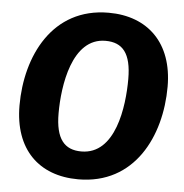

<svg xmlns="http://www.w3.org/2000/svg" viewBox="-52 -761 793 829"><g transform="rotate(5 344.5 -347.0)"><path d="M667 -415C667 -604 556 -711 386 -711C142 -711 37 -493 37 -279C37 -89 146 17 317 17C561 17 667 -200 667 -415ZM320 -104C247 -104 208 -148 208 -260C208 -378 237 -589 383 -589C457 -589 495 -545 495 -433C495 -313 468 -104 320 -104Z"/></g></svg>

Font: Fira Sans OT
Style: Bold Italic
Weight: 700
Italic angle: -8°
Designer: Carrois Corporate & Edenspiekermann
Foundry: Carrois Corporate GbR & Edenspiekermann AG
Version: Version 2.001